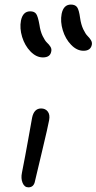

<svg xmlns="http://www.w3.org/2000/svg" viewBox="-20 -825 418 832"><path d="M341.8 -605Q313 -605 288.1 -630.9Q263.2 -656.7 252 -694.1Q240.7 -731.4 247.1 -765.1Q255.4 -805.2 287.1 -805.2Q305.7 -805.2 314 -793.9Q322.3 -782.7 327.1 -747.1Q331.1 -718.8 340.8 -698.2Q350.6 -677.7 359.4 -669.2Q368.2 -660.6 374 -651.1Q379.9 -641.6 377.9 -630.9Q372.6 -605 341.8 -605ZM166 -576.2Q137.2 -576.2 112.3 -601.8Q87.4 -627.4 75.9 -665Q64.5 -702.6 70.8 -735.8Q79.1 -775.9 110.8 -775.9Q128.9 -775.9 136.7 -764.9Q144.5 -753.9 150.9 -717.8Q154.8 -689.5 164.8 -668.9Q174.8 -648.4 183.8 -640.1Q192.9 -631.8 198.7 -622.3Q204.6 -612.8 202.1 -602.1Q197.8 -576.2 166 -576.2ZM103 -13.2Q85.9 -13.2 77.9 -32.5Q69.8 -51.8 75.2 -77.1Q89.8 -150.9 102.1 -220Q114.3 -289.1 119.1 -314.9Q127.4 -355 158.2 -355Q176.8 -355 187 -341.6Q197.3 -328.1 192.9 -304.2Q188 -276.9 161.9 -167.7Q135.7 -58.6 131.8 -41Q127 -13.2 103 -13.2Z"/></svg>

Font: Shantell Sans Irregular Bouncy
Style: Italic
Weight: 300
Italic angle: -11.31°
Designer: Stephen Nixon, Anya Danilova, Shantell Martin
Foundry: Arrow Type
Version: Version 1.006;[9816181b4]